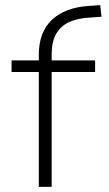

<svg xmlns="http://www.w3.org/2000/svg" viewBox="-20 -727 423 747"><path d="M131 0V-447H25V-492H142L131 -481V-513Q131 -602 182 -650Q233 -698 326 -704L370 -707L375 -662L322 -658Q286 -656 253.5 -643Q221 -630 201 -599.5Q181 -569 181 -513V-482L171 -492H350V-447H181V0Z"/></svg>

Font: Nunito Sans 7pt ExtraLight
Style: Regular
Weight: 250
Designer: Vernon Adams
Foundry: Vernon Adams
Version: Version 3.101;gftools[0.9.27]